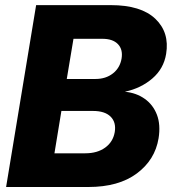

<svg xmlns="http://www.w3.org/2000/svg" viewBox="-20 -748 687 768"><path d="M4.4 0 124.5 -727.5H423.3Q543.9 -727.5 601.3 -672.9Q658.7 -618.2 644.5 -532.2Q634.8 -473.1 589.4 -434.1Q543.9 -395 480.5 -381.3V-380.9Q525.4 -376.5 558.8 -352.8Q592.3 -329.1 607.7 -289.1Q623 -249 614.3 -194.8Q600.1 -108.4 527.3 -54.2Q454.6 0 333.5 0ZM197.8 -134.8H321.3Q369.1 -134.8 400.6 -157.5Q432.1 -180.2 439 -219.7Q445.3 -258.8 422.4 -281.5Q399.4 -304.2 352.1 -304.2H225.6ZM247.1 -432.1H361.8Q403.3 -432.1 431.6 -454.3Q460 -476.6 466.3 -513.7Q472.2 -550.3 451.7 -571.5Q431.2 -592.8 389.6 -592.8H273.9Z"/></svg>

Font: Inter Display ExtraBold
Style: Italic
Weight: 800
Italic angle: -9.39999°
Designer: Rasmus Andersson
Foundry: rsms
Version: Version 4.000;git-a52131595